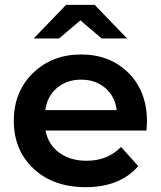

<svg xmlns="http://www.w3.org/2000/svg" viewBox="-20 -766 664 793"><path d="M334 7Q200 7 118.5 -69.5Q37 -146 37 -267Q37 -387 116 -464Q195 -541 315 -541Q434 -541 510.5 -465Q587 -389 587 -264Q587 -251 585 -227H168Q179 -169 224.5 -135.5Q270 -102 338 -102Q424 -102 480 -159L551 -80Q476 7 334 7ZM119 -607 253 -746H371L505 -607H400L312 -682L224 -607ZM167 -311H462Q455 -368 415 -402.5Q375 -437 315 -437Q256 -437 215.5 -403Q175 -369 167 -311Z"/></svg>

Font: Belfius21
Style: Bold
Weight: 700
Designer: Montserrat's base design by Julieta Ulanovsky, modified by Coast SPRL for Belfius Bank NV.
Foundry: Montserrat's base design by Julieta Ulanovsky, modified by Coast SPRL for Belfius Bank NV.
Version: Version 2.000;FEAKit 1.0